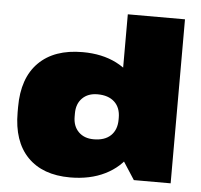

<svg xmlns="http://www.w3.org/2000/svg" viewBox="-53 -795 903 863"><g transform="rotate(5 398.5 -363.5)"><path d="M294 13Q170 13 102 -57Q34 -127 34 -258V-282Q34 -413 104 -483Q174 -553 302 -553Q390 -553 455 -520Q520 -487 556.5 -426.5Q593 -366 593 -284V-257Q593 -175 556 -114.5Q519 -54 451.5 -20.5Q384 13 294 13ZM385 -167Q435 -167 462 -193Q489 -219 489 -265V-273Q489 -319 461.5 -344.5Q434 -370 385 -370Q342 -370 316.5 -344.5Q291 -319 291 -276V-261Q291 -218 316.5 -192.5Q342 -167 385 -167ZM489 -142V-740H747V0H581Z"/></g></svg>

Font: Pathway Extreme 28pt Black
Style: Regular
Weight: 900
Designer: Eduardo Rodriguez Tunni
Foundry: Eduardo Rodriguez Tunni
Version: Version 1.001;gftools[0.9.26]